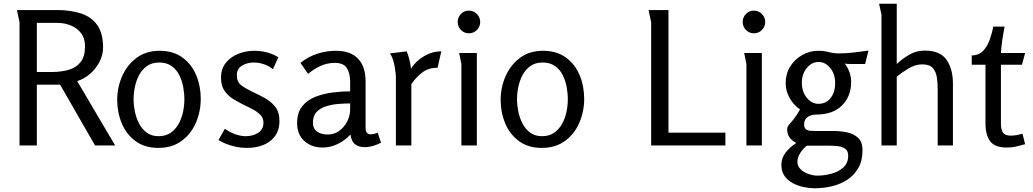

<svg xmlns="http://www.w3.org/2000/svg" viewBox="-20 -782 5550 1032"><path d="M71 -728H288Q357 -728 413 -710.5Q469 -693 501.5 -649Q534 -605 534 -527Q534 -487 515 -450Q496 -413 464.5 -385.5Q433 -358 395 -346L599 0H491L303 -327H178V0H85V-662ZM178 -659V-395H258Q308 -395 348.5 -406.5Q389 -418 413 -448Q437 -478 437 -533Q437 -576 416 -603.5Q395 -631 361 -645Q327 -659 288 -659Z M831 13Q758 13 708.5 -23.5Q659 -60 634.5 -119Q610 -178 610 -245Q610 -312 636.5 -372.5Q663 -433 714 -471Q765 -509 837 -509Q911 -509 960.5 -473Q1010 -437 1034.5 -378Q1059 -319 1059 -251Q1059 -183 1033 -122.5Q1007 -62 956 -24.5Q905 13 831 13ZM832 -50Q871 -50 897.5 -68.5Q924 -87 940.5 -117Q957 -147 964 -181.5Q971 -216 971 -248Q971 -281 964.5 -315.5Q958 -350 943 -379.5Q928 -409 901.5 -427.5Q875 -446 836 -446Q797 -446 770.5 -427.5Q744 -409 728 -379Q712 -349 705 -314.5Q698 -280 698 -248Q698 -217 705 -182.5Q712 -148 727.5 -118Q743 -88 769 -69Q795 -50 832 -50Z M1347 -509Q1381 -509 1414.5 -500.5Q1448 -492 1476 -474L1447 -410Q1425 -428 1398 -437Q1371 -446 1345 -446Q1308 -446 1280.5 -429Q1253 -412 1253 -378Q1253 -341 1277.5 -323Q1302 -305 1336 -289Q1369 -274 1402.5 -255.5Q1436 -237 1459 -208.5Q1482 -180 1482 -132Q1482 -82 1457.5 -49.5Q1433 -17 1393.5 -2Q1354 13 1308 13Q1268 13 1228 2Q1188 -9 1154 -29L1189 -90Q1213 -72 1243 -61Q1273 -50 1301 -50Q1339 -50 1367.5 -68Q1396 -86 1396 -122Q1396 -147 1380.5 -163.5Q1365 -180 1341 -193Q1317 -206 1291 -218Q1261 -233 1232.5 -250.5Q1204 -268 1186 -295Q1168 -322 1168 -364Q1168 -412 1193.5 -444Q1219 -476 1260 -492.5Q1301 -509 1347 -509Z M1786 -509Q1865 -509 1905 -466Q1945 -423 1945 -345V-96Q1945 -75 1953 -67.5Q1961 -60 1972 -60Q1981 -60 1991 -62.5Q2001 -65 2010 -69L2028 -15Q2012 -6 1987.5 1.5Q1963 9 1937 9Q1911 9 1890 -5.5Q1869 -20 1864 -59Q1835 -28 1796 -8.5Q1757 11 1714 11Q1655 11 1616 -24Q1577 -59 1577 -120Q1577 -177 1604.5 -211Q1632 -245 1676 -262Q1720 -279 1769.5 -285Q1819 -291 1862 -291V-344Q1862 -386 1845 -415Q1828 -444 1779 -444Q1741 -444 1706 -429Q1671 -414 1636 -385L1595 -444Q1636 -477 1685 -493Q1734 -509 1786 -509ZM1862 -226Q1835 -226 1801 -223.5Q1767 -221 1735 -211.5Q1703 -202 1682.5 -181Q1662 -160 1662 -123Q1662 -90 1684.5 -74.5Q1707 -59 1741 -59Q1777 -59 1804 -79Q1831 -99 1846.5 -130Q1862 -161 1862 -194Z M2166 -506Q2184 -462 2189 -413Q2215 -454 2259 -480Q2303 -506 2352 -506L2332 -418Q2284 -418 2250.5 -393Q2217 -368 2191 -330V0H2108V-360Q2108 -389 2100.5 -429.5Q2093 -470 2076 -495Z M2561 -664Q2561 -639 2543.5 -621Q2526 -603 2500 -603Q2475 -603 2457.5 -621Q2440 -639 2440 -664Q2440 -689 2457.5 -707Q2475 -725 2500 -725Q2525 -725 2543 -707Q2561 -689 2561 -664ZM2543 -497V0H2460V-438L2448 -497Z M2892 13Q2819 13 2769.5 -23.5Q2720 -60 2695.5 -119Q2671 -178 2671 -245Q2671 -312 2697.5 -372.5Q2724 -433 2775 -471Q2826 -509 2898 -509Q2972 -509 3021.5 -473Q3071 -437 3095.5 -378Q3120 -319 3120 -251Q3120 -183 3094 -122.5Q3068 -62 3017 -24.5Q2966 13 2892 13ZM2893 -50Q2932 -50 2958.5 -68.5Q2985 -87 3001.5 -117Q3018 -147 3025 -181.5Q3032 -216 3032 -248Q3032 -281 3025.5 -315.5Q3019 -350 3004 -379.5Q2989 -409 2962.5 -427.5Q2936 -446 2897 -446Q2858 -446 2831.5 -427.5Q2805 -409 2789 -379Q2773 -349 2766 -314.5Q2759 -280 2759 -248Q2759 -217 2766 -182.5Q2773 -148 2788.5 -118Q2804 -88 2830 -69Q2856 -50 2893 -50Z M3466 -728H3573V-69H3879V0H3480V-662Z M4093 -664Q4093 -639 4075.5 -621Q4058 -603 4032 -603Q4007 -603 3989.5 -621Q3972 -639 3972 -664Q3972 -689 3989.5 -707Q4007 -725 4032 -725Q4057 -725 4075 -707Q4093 -689 4093 -664ZM4075 -497V0H3992V-438L3980 -497Z M4379 -509Q4408 -509 4434.5 -502Q4461 -495 4489 -495Q4527 -495 4566 -499.5Q4605 -504 4648 -510L4630 -438H4550Q4543 -438 4535.5 -438.5Q4528 -439 4521 -440Q4555 -394 4555 -341Q4555 -265 4506 -215.5Q4457 -166 4365 -166Q4340 -166 4321 -153Q4302 -140 4302 -113Q4302 -95 4311.5 -87.5Q4321 -80 4335 -79Q4349 -78 4363 -78H4460Q4495 -78 4531 -71Q4567 -64 4591.5 -42Q4616 -20 4616 26Q4616 81 4594 120Q4572 159 4535 183.5Q4498 208 4452 219Q4406 230 4359 230Q4331 230 4300 223.5Q4269 217 4241.5 202.5Q4214 188 4197 164Q4180 140 4180 104Q4180 66 4203.5 37Q4227 8 4258 -12V-15Q4211 -39 4211 -87Q4211 -100 4221 -111.5Q4231 -123 4246.5 -142Q4262 -161 4280 -194Q4245 -218 4224 -255.5Q4203 -293 4203 -336Q4203 -385 4227 -424Q4251 -463 4291.5 -486Q4332 -509 4379 -509ZM4380 -449Q4343 -449 4316.5 -416.5Q4290 -384 4290 -337Q4290 -289 4316.5 -256.5Q4343 -224 4379 -224Q4420 -224 4444.5 -255Q4469 -286 4469 -336Q4469 -384 4442.5 -416.5Q4416 -449 4380 -449ZM4317 1Q4298 15 4282 39.5Q4266 64 4266 87Q4266 111 4283.5 128Q4301 145 4326.5 153.5Q4352 162 4374 162Q4409 162 4447.5 152Q4486 142 4512.5 118.5Q4539 95 4539 55Q4539 29 4523 17.5Q4507 6 4483.5 3.5Q4460 1 4437 1Z M4800 -762V-438Q4832 -468 4869 -489Q4906 -510 4951 -510Q5034 -510 5068 -460Q5102 -410 5102 -333V0H5020V-306Q5020 -337 5015.5 -366.5Q5011 -396 4994 -416Q4977 -436 4937 -436Q4900 -436 4864 -414.5Q4828 -393 4800 -370V0H4718V-703L4705 -762Z M5380 -639Q5373 -605 5367.5 -568.5Q5362 -532 5360 -497H5490L5473 -434H5360V-116Q5360 -87 5370.5 -70Q5381 -53 5413 -53Q5429 -53 5445 -56Q5461 -59 5476 -63L5490 -7Q5465 0 5442.5 5.5Q5420 11 5391 11Q5327 11 5302 -23Q5277 -57 5277 -118V-434H5203V-484Q5243 -485 5266 -510.5Q5289 -536 5301 -572Q5313 -608 5319 -639Z"/></svg>

Font: Rosario Light
Style: Regular
Weight: 300
Designer: Hector Gatti
Foundry: Omnibus Type
Version: Version 1.101; ttfautohint (v1.8.1.43-b0c9)